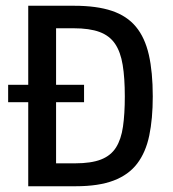

<svg xmlns="http://www.w3.org/2000/svg" viewBox="-20 -647 602 667"><path d="M78.1 0V-292H8.3V-352.5H78.1V-627H237.8Q315.9 -627 368.4 -609.4Q420.9 -591.8 452.1 -554.2Q483.4 -516.6 497.1 -456.5Q510.7 -396.5 510.7 -312Q510.7 -234.4 498.5 -176Q486.3 -117.7 456.5 -78.6Q426.8 -39.6 374.8 -19.8Q322.8 0 243.2 0ZM174.8 -79.6H241.2Q296.9 -79.6 331.1 -93Q365.2 -106.4 383.1 -134.8Q400.9 -163.1 407.2 -207Q413.6 -251 413.6 -312Q413.6 -376.5 406.2 -421.4Q398.9 -466.3 379.9 -494.6Q360.8 -522.9 325.9 -535.9Q291 -548.8 235.8 -548.8H174.8V-352.5H272V-292H174.8Z"/></svg>

Font: Anaheim SemiBold
Style: Regular
Weight: 600
Version: Version 2.001